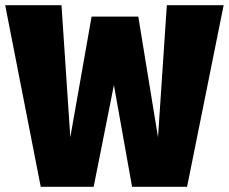

<svg xmlns="http://www.w3.org/2000/svg" viewBox="-20 -720 882 740"><path d="M701 0H489L419 -392L341 0H137L0 -700H217L251 -191L333 -656H513L589 -191L623 -700H842Z"/></svg>

Font: Georama ExtraCondensed Thin ExtraBold
Style: Regular
Weight: 800
Version: Version 1.001